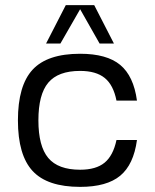

<svg xmlns="http://www.w3.org/2000/svg" viewBox="-20 -720 605 750"><path d="M435 -173H515Q502 -77 449.5 -33.5Q397 10 293 10Q165 10 107.5 -52Q50 -114 50 -250Q50 -386 107.5 -448Q165 -510 293 -510Q397 -510 449.5 -466.5Q502 -423 515 -327H435Q423 -388 389 -415.5Q355 -443 293 -443Q207 -443 168.5 -397Q130 -351 130 -250Q130 -149 168.5 -103Q207 -57 293 -57Q355 -57 388.5 -84.5Q422 -112 435 -173ZM216 -550H160L237 -700H348L425 -550H369L293 -684Z"/></svg>

Font: Fivo Sans Modern
Style: Regular
Weight: 400
Designer: Alexander Slobzheninov
Foundry: Alexander Slobzheninov
Version: 1.0